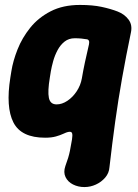

<svg xmlns="http://www.w3.org/2000/svg" viewBox="-20 -539 560 778"><path d="M162.8 19Q66 19 34.4 -42.8Q2.8 -104.6 22 -225L26 -250Q32.6 -292 51.1 -338.8Q69.6 -385.6 102.4 -426.5Q135.2 -467.4 185.2 -493.2Q235.2 -519 304.2 -519Q355.2 -519 392 -511.1Q428.8 -503.2 457 -492.2Q484.4 -481.6 500.8 -459.8Q517.2 -438 510.4 -406.8Q490.4 -310.8 474.7 -222.4Q459 -134 446.8 -46.1Q434.6 41.8 423.6 138.2Q422 162.2 406.4 180.4Q390.8 198.6 368.5 208.8Q346.2 219 321.8 219Q296.8 219 275.9 208.5Q255 198 245.6 178.6Q236.2 159.2 244.8 134Q258.2 98.4 263.3 72.5Q268.4 46.6 271.8 25.8Q274.6 8.2 272 0.5Q269.4 -7.2 255.8 -4.2Q249.4 -3 237 2.9Q224.6 8.8 206.6 13.9Q188.6 19 162.8 19ZM209.4 -116Q231.2 -116 252.9 -130.4Q274.6 -144.8 290.6 -168.9Q306.6 -193 311.6 -221Q317 -252.8 324 -285.8Q331 -318.8 340.6 -359.6Q344.8 -379.8 328.8 -380.2Q322 -381.6 309.5 -382.8Q297 -384 283.2 -384Q258.8 -384 241.7 -370.5Q224.6 -357 213.3 -335.8Q202 -314.6 195.6 -291.6Q189.2 -268.6 186 -250L182 -225Q172.6 -168.8 178.1 -142.4Q183.6 -116 209.4 -116Z"/></svg>

Font: Winky Sans
Style: Italic
Weight: 400
Italic angle: -8.97852°
Designer: Simon Atzbach
Foundry: typofactur
Version: Version 1.205